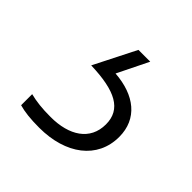

<svg xmlns="http://www.w3.org/2000/svg" viewBox="-84 -64 368 368"><g transform="rotate(45 100.0 120.0)"><path d="M187 144C187 95 151 67 96 63L127 0H95L52 85C119 87 152 104 152 145C152 188 117 210 67 210C43 210 27 208 11 204V234C25 238 42 240 66 240C138 240 187 203 187 144Z"/></g></svg>

Font: Noto Sans Malayalam ExtraLight
Style: Regular
Weight: 200
Designer: Jelle Bosma - Monotype Design Team
Foundry: Monotype Imaging Inc.
Version: Version 2.104